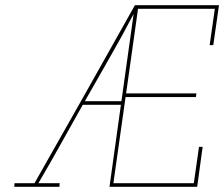

<svg xmlns="http://www.w3.org/2000/svg" viewBox="-20 -720 864 740"><path d="M788 -546H802L824 -700H500Q403 -527 307 -356.5Q211 -186 113 -14H36L35 0H209L210 -14H128Q172 -89 214 -164.5Q256 -240 299 -316H446L402 0H740L761 -154H747L727 -14H417L464 -346H735L737 -360H466L512 -686H808ZM448 -330H307Q355 -415 402.5 -497.5Q450 -580 495 -666Z"/></svg>

Font: Josefin Slab Thin Thin
Style: Italic
Weight: 250
Italic angle: -12°
Version: Version 2.000